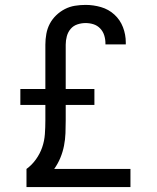

<svg xmlns="http://www.w3.org/2000/svg" viewBox="-20 -763 640 783"><path d="M88 0V-74Q110 -90 126.5 -113Q143 -136 152 -162Q161 -188 163 -216Q165 -244 165 -272V-335H63V-400H165V-581Q165 -603 169 -625Q173 -647 183 -666Q193 -685 209 -700.5Q225 -716 244.5 -726Q264 -736 285.5 -739.5Q307 -743 329 -743Q361 -743 392 -734Q423 -725 446.5 -703.5Q470 -682 481.5 -652Q493 -622 493 -590V-582H410V-586Q410 -603 405 -619Q400 -635 388.5 -647Q377 -659 361.5 -664Q346 -669 329 -669Q312 -669 295.5 -663.5Q279 -658 268 -645Q257 -632 252.5 -615Q248 -598 248 -581V-400H365V-335H248V-272Q248 -246 247 -220Q246 -194 241 -168.5Q236 -143 226 -119Q216 -95 201 -74H512V0Z"/></svg>

Font: Iosevka Extended
Style: Regular
Weight: 400
Width: 7
Monospace: yes
Designer: Belleve Invis
Foundry: Belleve Invis
Version: Version 32.5.0; ttfautohint (v1.8.4)